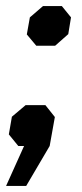

<svg xmlns="http://www.w3.org/2000/svg" viewBox="-25 -479 268 630"><path d="M63 -366 73 -422 116 -459H178L208 -422L199 -367L156 -329H94ZM54 0H35L4 -38L14 -96L59 -134H124L155 -95L138 0L61 131H-5Z"/></svg>

Font: Chakra Petch SemiBold
Style: Italic
Weight: 600
Italic angle: -10°
Designer: Katatrad Aksorn Co.,Ltd.
Foundry: Cadson Demak Co.,Ltd.
Version: Version 1.000; ttfautohint (v1.6)